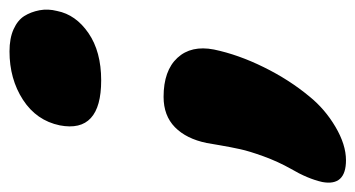

<svg xmlns="http://www.w3.org/2000/svg" viewBox="-236 -389 748 404"><g transform="rotate(-90 138.0 -187.0)"><path d="M170.9 -348.1Q115.2 -348.1 91.6 -369.9Q67.9 -391.6 76.2 -435.1Q86.4 -484.4 130.1 -512.7Q173.8 -541 231.9 -541Q259.3 -541 278.3 -532.5Q297.4 -523.9 306.2 -510Q314.9 -496.1 318.4 -478Q321.8 -460 316.9 -440.9Q309.1 -401.4 270.3 -374.8Q231.4 -348.1 170.9 -348.1ZM2.9 167Q-52.2 167 -43 117.2Q-36.1 86.4 -15.1 50.8Q0 23.9 11 -6.3Q22 -36.6 26.1 -55.7Q30.3 -74.7 34.4 -98.6Q38.6 -122.6 39.1 -126Q47.9 -168.9 72.3 -192.9Q96.7 -216.8 136.2 -216.8Q191.4 -216.8 218.3 -187.7Q245.1 -158.7 235.8 -110.8Q225.1 -59.6 198.7 -6.1Q172.4 47.4 137.2 89.8Q110.8 122.6 73.2 144.8Q35.6 167 2.9 167Z"/></g></svg>

Font: Shantell Sans Bouncy
Style: Italic
Weight: 800
Italic angle: -11.31°
Designer: Stephen Nixon, Anya Danilova, Shantell Martin
Foundry: Arrow Type
Version: Version 1.006;[9816181b4]